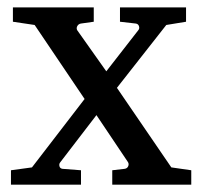

<svg xmlns="http://www.w3.org/2000/svg" viewBox="-20 -502 550 522"><path d="M285.2 0V-39.1L318.8 -43Q325.7 -43.9 328.4 -49.8Q331.1 -55.7 328.1 -61L242.2 -189L144 -61Q140.1 -56.6 141.6 -50.3Q143.1 -43.9 149.9 -43L200.2 -39.1V0H9.8V-39.1L66.9 -46.9L210 -232.9L74.2 -434.1L15.1 -442.9V-481.9H234.9V-442.9L200.2 -438Q193.4 -437 190.2 -431.2Q187 -425.3 189.9 -419.9L269 -308.1L356 -419.9Q359.9 -424.3 357.9 -430.7Q356 -437 349.1 -438L306.2 -442.9V-481.9H485.8V-442.9L432.1 -434.1L297.9 -263.2L445.8 -46.9L500 -39.1V0Z"/></svg>

Font: BabelStone Ogham
Style: Italic
Weight: 400
Italic angle: -30°
Designer: Andrew West
Foundry: BabelStone
Version: Version 2.02 March 14, 2022